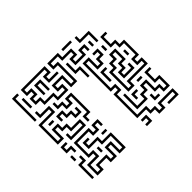

<svg xmlns="http://www.w3.org/2000/svg" viewBox="-125 -731 923 923"><g transform="rotate(-45 336.5 -270.0)"><path d="M41 -390V-546H77V-534H53V-390ZM191 -384V-414H131V-444H101V-486H131V-504H101V-546H263V-504H233V-486H287V-474H221V-516H251V-534H113V-516H143V-474H113V-456H143V-426H203V-396H251V-414H221V-456H293V-396H311V-504H281V-546H353V-516H413V-474H383V-456H431V-486H473V-450H461V-474H443V-444H371V-486H401V-504H341V-534H293V-516H323V-384H281V-444H233V-426H263V-384ZM377 -534V-546H437V-534ZM521 -450V-504H461V-540H473V-516H533V-450ZM161 -450V-516H203V-450H191V-504H173V-450ZM71 -450V-510H83V-450ZM371 -360V-414H341V-480H353V-426H383V-360ZM491 -450V-480H503V-450ZM461 -174V-306H491V-336H521V-366H563V-294H533V-264H503V-246H551V-270H563V-234H491V-276H521V-306H551V-354H533V-324H503V-294H473V-186H491V-216H611V-234H581V-276H611V-354H581V-384H551V-456H587V-444H563V-396H593V-366H623V-264H593V-246H623V-204H503V-174ZM491 6V-24H461V-54H401V-216H431V-234H401V-426H443V-366H461V-396H491V-414H467V-426H503V-384H473V-354H431V-414H413V-246H443V-204H413V-66H473V-36H503V-6H521V-36H623V6H557V-6H611V-24H533V6ZM521 -390V-420H533V-390ZM101 -204V-240H113V-216H191V-234H131V-264H101V-294H83V-234H41V-366H131V-384H71V-420H83V-396H143V-354H53V-246H71V-306H113V-276H143V-246H203V-204ZM221 -210V-246H251V-354H233V-324H191V-354H161V-390H173V-366H203V-336H221V-366H263V-234H233V-210ZM77 -324V-336H107V-324ZM191 -264V-294H161V-324H143V-300H131V-336H173V-306H203V-276H221V-300H233V-264ZM431 -270V-336H467V-324H443V-270ZM581 -300V-330H593V-300ZM71 -150V-174H41V-216H77V-204H53V-186H83V-150ZM527 -174V-186H557V-174ZM581 -54V-84H551V-144H533V-114H503V-84H431V-180H443V-96H491V-126H521V-156H563V-96H593V-66H611V-114H581V-186H617V-174H593V-126H623V-54ZM71 6V-66H131V-84H101V-186H203V-156H221V-186H263V-150H251V-174H233V-144H191V-174H113V-96H143V-54H83V-6H101V-36H173V-6H191V-66H233V-6H251V-84H191V-114H131V-156H167V-144H143V-126H203V-96H263V6H221V-54H203V6H161V-24H113V6ZM461 -120V-156H497V-144H473V-120ZM41 -120V-150H53V-120ZM227 -114V-126H257V-114ZM41 0V-96H71V-120H83V-84H53V0ZM521 -54V-90H533V-66H557V-54ZM161 -60V-90H173V-60ZM407 6V-6H431V-24H407V-36H443V6Z"/></g></svg>

Font: Rubik Maze
Style: Regular
Weight: 400
Designer: Hubert and Fischer, NaN
Foundry: Hubert and Fischer, NaN
Version: Version 2.200